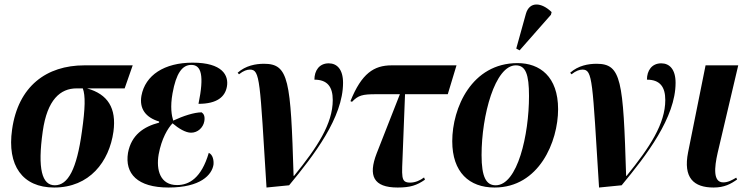

<svg xmlns="http://www.w3.org/2000/svg" viewBox="-20 -828 3362 858"><path d="M222 10C380 10 468 -105 487 -240C501 -345 462 -407 369 -433H537L573 -536H357C188 -536 61 -443 34 -249C11 -89 80 10 222 10ZM225 0C168 0 147 -72 171 -241C191 -383 250 -433 322 -433H350C362 -401 361 -345 346 -240C323 -72 284 0 225 0Z M733 10C877 10 927 -47 934 -92C936 -112 931 -137 913 -145C880 -32 825 -1 771 -1C696 -1 677 -68 689 -138C702 -209 730 -255 751 -277C778 -254 809 -235 834 -235C864 -235 888 -258 893 -286C897 -309 890 -320 881 -326C848 -326 799 -310 754 -289C747 -312 740 -350 751 -411C767 -500 794 -538 835 -538C880 -538 893 -490 867 -364C951 -364 986 -396 994 -441C1003 -491 974 -548 841 -548C714 -548 629 -492 612 -400C602 -342 631 -303 691 -285V-280C622 -262 567 -225 552 -145C537 -52 594 10 733 10Z M1171 10 1272 0C1383 -134 1513 -303 1513 -458C1513 -518 1486 -545 1449 -545C1407 -545 1385 -513 1385 -472C1443 -472 1467 -440 1467 -381C1467 -275 1398 -170 1294 -42H1292C1279 -470 1271 -543 1160 -543C1123 -543 1078 -535 1042 -503L1048 -496C1068 -512 1084 -517 1097 -517C1143 -517 1141 -470 1171 10Z M1757 10C1814 10 1843 0 1879 -25L1875 -35C1858 -22 1836 -12 1813 -12C1769 -12 1776 -38 1780 -151L1790 -407H1981L2020 -536H1730C1651 -536 1596 -500 1546 -376L1553 -373C1581 -402 1599 -407 1661 -407H1767L1663 -142C1625 -43 1648 10 1757 10Z M2302 -603 2442 -762 2445 -774C2400 -818 2346 -823 2330 -766L2287 -611ZM2190 10C2389 10 2474 -195 2474 -340C2474 -486 2392 -546 2293 -546C2088 -546 2001 -346 2001 -197C2001 -58 2077 10 2190 10ZM2195 0C2153 0 2132 -36 2132 -135C2132 -312 2192 -536 2285 -536C2329 -536 2344 -496 2344 -399C2344 -226 2293 0 2195 0Z M2657 10 2758 0C2869 -134 2999 -303 2999 -458C2999 -518 2972 -545 2935 -545C2893 -545 2871 -513 2871 -472C2929 -472 2953 -440 2953 -381C2953 -275 2884 -170 2780 -42H2778C2765 -470 2757 -543 2646 -543C2609 -543 2564 -535 2528 -503L2534 -496C2554 -512 2570 -517 2583 -517C2629 -517 2627 -470 2657 10Z M3169 10C3217 10 3246 -6 3274 -26L3270 -34C3249 -22 3233 -13 3212 -13C3166 -13 3172 -79 3187 -145L3279 -536H3133L3055 -148C3032 -33 3080 10 3169 10Z"/></svg>

Font: Noto Serif Display Condensed
Style: Bold Italic
Weight: 700
Width: 3
Italic angle: -12°
Designer: Monotype Design Team
Foundry: Monotype Imaging Inc.
Version: Version 2.009